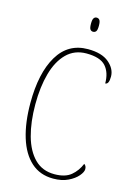

<svg xmlns="http://www.w3.org/2000/svg" viewBox="-135 -972 733 1051"><g transform="rotate(15 232.0 -446.5)"><path d="M275 10Q200 10 149.5 -35.5Q99 -81 73.5 -164Q48 -247 48 -358Q48 -528 106.5 -626Q165 -724 277 -724Q356 -724 396.5 -689.5Q437 -655 437 -611Q437 -567 416 -567Q416 -629 384.5 -664Q353 -699 275 -699Q208 -699 163.5 -655Q119 -611 97.5 -534Q76 -457 76 -358Q76 -258 97.5 -180.5Q119 -103 163 -59Q207 -15 275 -15Q336 -15 369 -42.5Q402 -70 419 -112Q432 -104 432 -85Q432 -69 413 -46.5Q394 -24 359 -7Q324 10 275 10ZM278 -823Q268 -823 262 -831Q256 -839 256 -863Q256 -886 262 -894.5Q268 -903 278 -903Q289 -903 295 -894.5Q301 -886 301 -863Q301 -839 295 -831Q289 -823 278 -823Z"/></g></svg>

Font: Noto Serif Tamil Condensed Thin
Style: Regular
Weight: 100
Width: 3
Designer: Indian Type Foundry, Tom Grace, and the Monotype Design Team
Foundry: Monotype Imaging Inc.
Version: Version 2.004; ttfautohint (v1.8.4.7-5d5b)